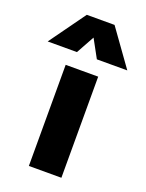

<svg xmlns="http://www.w3.org/2000/svg" viewBox="-195 -838 691 910"><g transform="rotate(20 151.0 -383.5)"><path d="M68 0V-510H232V0ZM-50 -585 81 -767H221L351.5 -585H198L148 -676.5L97.5 -585Z"/></g></svg>

Font: Geologica Roman
Style: Bold
Weight: 700
Designer: Sindre Bremnes, Frode Helland
Foundry: Monokrom Skriftforlag AS
Version: Version 1.010;gftools[0.9.28]